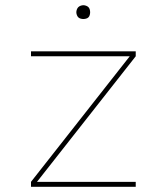

<svg xmlns="http://www.w3.org/2000/svg" viewBox="-20 -717 640 737"><path d="M99 0V-19L478 -501H99V-520H501V-501L122 -19H501V0ZM300 -644Q295 -644 289.5 -645.5Q284 -647 280.5 -650.5Q277 -654 275 -659.5Q273 -665 273 -670Q273 -675 275 -680.5Q277 -686 280.5 -689.5Q284 -693 289.5 -695Q295 -697 300 -697Q305 -697 310.5 -695Q316 -693 319.5 -689.5Q323 -686 324.5 -680.5Q326 -675 326 -670Q326 -665 324.5 -659.5Q323 -654 319.5 -650.5Q316 -647 310.5 -645.5Q305 -644 300 -644Z"/></svg>

Font: Iosevka Aile Thin
Style: Regular
Weight: 100
Designer: Belleve Invis
Foundry: Belleve Invis
Version: Version 31.1.0; ttfautohint (v1.8.4)